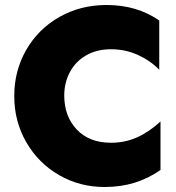

<svg xmlns="http://www.w3.org/2000/svg" viewBox="-20 -734 705 768"><path d="M424 -163Q337 -163 287 -216Q237 -269 237 -352Q237 -403 259.5 -445.5Q282 -488 324.5 -512.5Q367 -537 424 -537Q481 -537 531 -514.5Q581 -492 617 -455V-652Q528 -714 406 -714Q302 -714 217.5 -666Q133 -618 85 -534.5Q37 -451 37 -350Q37 -248 85.5 -164.5Q134 -81 216.5 -33.5Q299 14 398 14Q463 14 518 -3Q573 -20 622 -54V-248Q575 -205 527 -184Q479 -163 424 -163Z"/></svg>

Font: Geom Black
Style: Bold
Weight: 900
Version: Version 1.102